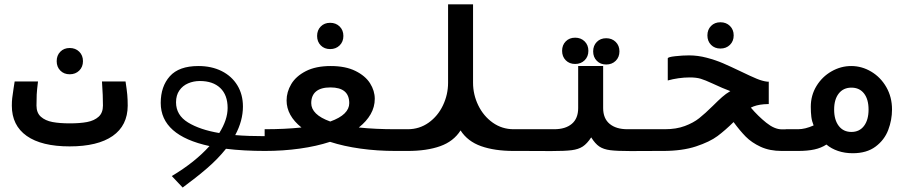

<svg xmlns="http://www.w3.org/2000/svg" viewBox="-20 -695 4240 884"><path d="M34.5 -208.5Q34.5 -228 36.2 -243Q38 -258 42.5 -288L47.5 -320H155Q150 -280.5 149 -259.8Q148 -239 148 -209Q148 -175.5 168.2 -157.5Q188.5 -139.5 221.5 -133.2Q254.5 -127 301.5 -127Q348.5 -127 381.2 -133.2Q414 -139.5 434 -157.5Q454 -175.5 454 -209Q454 -234.5 453 -257.8Q452 -281 449.5 -320H558Q564 -281 566 -258.8Q568 -236.5 568 -208.5Q567.5 -117 498.8 -69Q430 -21 300.5 -21Q171.5 -21 103 -69.2Q34.5 -117.5 34.5 -208.5ZM241 -413.5Q241 -440 257.8 -457Q274.5 -474 301 -474Q327.5 -474 344.8 -457Q362 -440 362 -413.5Q362 -387 344.8 -370Q327.5 -353 301 -353Q274.5 -353 257.8 -370Q241 -387 241 -413.5Z M944.5 -22.5Q720 -71 720 -221Q720 -297 762 -344Q804 -391 893.5 -391Q954 -391 1000.5 -367.8Q1047 -344.5 1072.8 -302.2Q1098.5 -260 1098.5 -204.5Q1098.5 -139 1063 -73Q1122 -68 1201.5 -68V0Q1102 0 1020.5 -10Q982.5 37.5 933 80Q883.5 122.5 821 168.5L771 115.5Q877 52.5 944.5 -22.5ZM989.5 -82.5Q1028 -143.5 1028 -198Q1028 -257.5 994.2 -289.8Q960.5 -322 900 -322Q871 -322 846 -311.2Q821 -300.5 805.8 -278.5Q790.5 -256.5 790.5 -224Q790.5 -165 845.5 -131.2Q900.5 -97.5 989.5 -82.5Z M1368 -108Q1299.5 -163 1299.5 -232.5Q1299.5 -271.5 1321 -307.8Q1342.5 -344 1388.2 -367.5Q1434 -391 1503 -391Q1570.5 -391 1616.2 -368.5Q1662 -346 1683.8 -311.5Q1705.5 -277 1705.5 -240Q1705.5 -202.5 1686.5 -169.2Q1667.5 -136 1632 -108Q1708 -100 1801.5 -100V0Q1716.5 0 1639.5 -10.8Q1562.5 -21.5 1499.5 -42Q1437 -21.5 1360.2 -10.8Q1283.5 0 1198.5 0V-100Q1291 -100 1368 -108ZM1500.5 -135.5Q1545 -151.5 1566.5 -172.8Q1588 -194 1588 -220Q1588 -292.5 1501.5 -292.5Q1457.5 -292.5 1435.2 -274Q1413 -255.5 1413 -220Q1413 -194 1434.5 -172.8Q1456 -151.5 1500.5 -135.5ZM1440 -529.5Q1440 -556 1456.8 -573Q1473.5 -590 1500 -590Q1526.5 -590 1543.8 -573Q1561 -556 1561 -529.5Q1561 -503 1543.8 -486Q1526.5 -469 1500 -469Q1473.5 -469 1456.8 -486Q1440 -503 1440 -529.5Z M1797.5 -100H1857Q1911 -100 1953.5 -130.2Q1996 -160.5 2019.5 -210Q2043 -259.5 2043 -314V-675H2158V-314Q2158 -259.5 2182 -210Q2206 -160.5 2248.8 -130.2Q2291.5 -100 2345.5 -100H2402V0H2345.5Q2257.5 0 2195.2 -22Q2133 -44 2100.5 -94.5Q2068.5 -44 2006.8 -22Q1945 0 1857 0H1797.5Z M2568 -461Q2568 -487.5 2584.8 -504.5Q2601.5 -521.5 2628 -521.5Q2654.5 -521.5 2671.8 -504.5Q2689 -487.5 2689 -461Q2689 -434.5 2671.8 -417.5Q2654.5 -400.5 2628 -400.5Q2601.5 -400.5 2584.8 -417.5Q2568 -434.5 2568 -461ZM2711 -458.5Q2711 -485 2727.8 -502Q2744.5 -519 2771 -519Q2797.5 -519 2814.8 -502Q2832 -485 2832 -458.5Q2832 -432 2814.8 -415Q2797.5 -398 2771 -398Q2744.5 -398 2727.8 -415Q2711 -432 2711 -458.5ZM2642 -197.5V-391H2757V-197.5Q2757 -149.5 2786.8 -124.8Q2816.5 -100 2869 -100H3001.5V0L2883.5 0.5Q2820.5 0.5 2789.5 -3.5Q2758.5 -7.5 2739.2 -20.5Q2720 -33.5 2702 -62.5Q2683 -33.5 2663.2 -20.5Q2643.5 -7.5 2612.2 -3.5Q2581 0.5 2518 0.5L2398.5 0V-100H2531Q2583.5 -100 2612.8 -124.8Q2642 -149.5 2642 -197.5Z M2995 -100H3040.5Q3093.5 -100 3133 -114.8Q3172.5 -129.5 3199.2 -150.8Q3226 -172 3262 -207.5Q3287.5 -233 3304.8 -248.2Q3322 -263.5 3342.5 -275.5Q3308.5 -288 3260.5 -310.5Q3226 -326.5 3206 -332.5Q3186 -338.5 3155 -338.5Q3130.5 -338.5 3104 -334.8Q3077.5 -331 3054.5 -324.5V-426Q3054.5 -432.5 3088.8 -436.2Q3123 -440 3152.5 -440Q3193 -440 3233.8 -429.2Q3274.5 -418.5 3308.8 -403.8Q3343 -389 3392 -365.5Q3437.5 -343.5 3464 -332.5Q3490.5 -321.5 3512.5 -319H3519.5V-216L3497.5 -215Q3461 -212 3437 -199.5Q3470 -160.5 3508 -130Q3546 -99.5 3579.5 -99.5H3600.5L3601.5 0H3579Q3523.5 0 3482 -19.2Q3440.5 -38.5 3413.2 -66.2Q3386 -94 3357.5 -133Q3319 -95 3283.5 -68.5Q3248 -42 3184.8 -21Q3121.5 0 3032 0H2995ZM3237 -532Q3237 -558.5 3253.8 -575.5Q3270.5 -592.5 3297 -592.5Q3323.5 -592.5 3340.8 -575.5Q3358 -558.5 3358 -532Q3358 -505.5 3340.8 -488.5Q3323.5 -471.5 3297 -471.5Q3270.5 -471.5 3253.8 -488.5Q3237 -505.5 3237 -532Z M3785 -29.5Q3760.5 -13.5 3729.2 -6.8Q3698 0 3654 0H3597.5V-100H3654Q3687 -100 3726 -117.5Q3718 -137 3715.5 -157.2Q3713 -177.5 3713 -203.5Q3713 -256 3739.2 -299Q3765.5 -342 3808.5 -366.5Q3851.5 -391 3899 -391Q3948 -391 3991.2 -365.2Q4034.5 -339.5 4060.8 -293.8Q4087 -248 4087 -191Q4087 -142.5 4069.5 -96.5Q4052 -50.5 4011.2 -20Q3970.5 10.5 3906 10.5Q3869.5 10.5 3838.5 0Q3807.5 -10.5 3785 -29.5ZM3900 -87.5Q3937 -87.5 3958 -115.2Q3979 -143 3979 -190.5Q3979 -238 3958 -264.8Q3937 -291.5 3900 -291.5Q3863 -291.5 3841.8 -264.5Q3820.5 -237.5 3820.5 -190.5Q3820.5 -143 3841.8 -115.2Q3863 -87.5 3900 -87.5Z"/></svg>

Font: JuliaMono
Style: Bold
Weight: 700
Monospace: yes
Designer: cormullion
Foundry: corm
Version: Version 0.055; ttfautohint (v1.8.4)